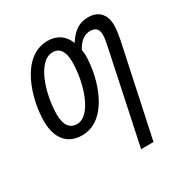

<svg xmlns="http://www.w3.org/2000/svg" viewBox="-179 -689 1031 1072"><g transform="rotate(-30 337.0 -153.0)"><path d="M546 -337 424 240H504L629 -346C635 -376 640 -410 640 -435C640 -509 598 -546 535 -546C480 -546 438 -521 399 -459C378 -515 334 -545 273 -545C99 -545 32 -304 32 -166C32 -54 86 9 179 9C347 9 418 -224 418 -368C418 -382 416 -393 414 -404C438 -451 469 -474 508 -474C541 -474 559 -456 559 -420C559 -397 552 -366 546 -337ZM186 -60C138 -60 113 -95 113 -162C113 -291 168 -476 267 -476C315 -476 335 -435 335 -375C335 -236 276 -60 186 -60Z"/></g></svg>

Font: Noto Sans Condensed
Style: Italic
Weight: 400
Width: 3
Italic angle: -12°
Designer: Monotype Design Team
Foundry: Monotype Imaging Inc.
Version: Version 2.013